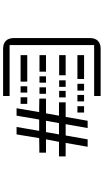

<svg xmlns="http://www.w3.org/2000/svg" viewBox="265 -920 670 1240"><g transform="rotate(90 600.0 -300.0)"><path d="M775 -346H848L833 -262H760ZM443 -220V-262H336V-220ZM507 -98V-141H336V-98ZM466 -347V-389H336V-347ZM600 -615H294C251 -615 226 -590 226 -548V-52C226 -10 251 15 294 15H600V-27H271V-573H600ZM514 -220V-262H473V-220ZM578 -98V-141H537V-98ZM490 -465V-508H336V-465ZM541 -347V-389H499V-347ZM586 -220V-262H544V-220ZM651 -98V-141H608V-98ZM565 -465V-508H521V-465ZM609 -347V-389H567V-347ZM635 -465V-508H593V-465ZM707 -465V-508H666V-465ZM727 -72 752 -218H825L800 -72H848L872 -218L932 -219H966V-262H880L896 -346H990V-389H903L928 -531H880L855 -389H782L807 -531H760L735 -389H641V-346H727L712 -262H617V-219L676 -218H704L679 -72Z"/></g></svg>

Font: CryptoKit 1.4
Style: Regular
Weight: 400
Monospace: yes
Designer: Oceane Juvin
Foundry: http://www.head-geneve.ch
Version: Version 1.000